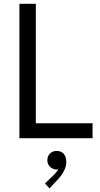

<svg xmlns="http://www.w3.org/2000/svg" viewBox="-20 -740 534 1028"><path d="M84 0V-719.7H171.9V-80.1H475.6V0ZM245.1 268.6 220.7 242.2 260.7 204.1Q271 194.3 279.5 184.3Q288.1 174.3 293 164.3Q297.9 154.3 296.9 144.5L312.5 142.6Q310.5 152.8 303.5 160.4Q296.4 168 283.2 168Q265.1 168 249.3 154.1Q233.4 140.1 233.4 118.2Q233.4 95.2 248.5 81.3Q263.7 67.4 283.2 68.4Q306.2 67.4 320.6 83Q335 98.6 335 126Q335 147.9 326.2 167.2Q317.4 186.5 306.2 201.2Q294.9 215.8 287.1 223.6Z"/></svg>

Font: Reddit Sans
Style: Regular
Weight: 400
Designer: Stephen Hutchings
Foundry: Reddit
Version: Version 1.014